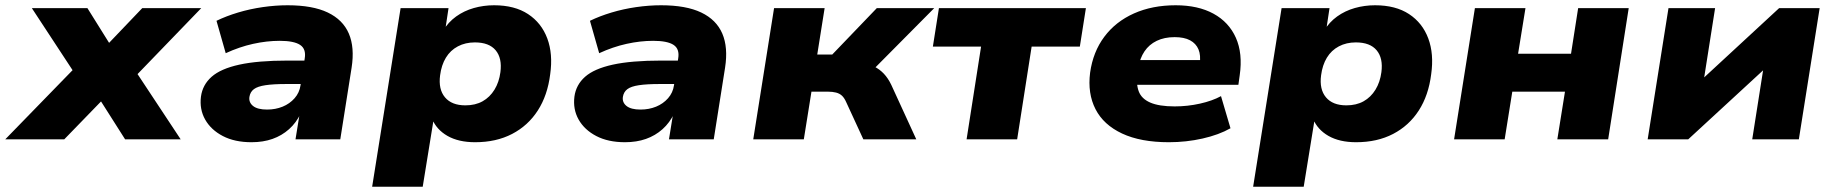

<svg xmlns="http://www.w3.org/2000/svg" viewBox="-68 -529 6965 729"><path d="M-48 0 243 -299 244 -207 53 -498H264L362 -341H322L472 -498H696L414 -206L419 -301L618 0H407L299 -170H341L176 0Z M887 11Q823 11 778 -12.5Q733 -36 711 -75Q689 -114 695 -162Q701 -207 735.5 -237.5Q770 -268 840.5 -283.5Q911 -299 1025 -299H1108L1094 -210H1019Q970 -210 940 -205.5Q910 -201 896 -190.5Q882 -180 879 -161Q876 -140 893 -126.5Q910 -113 946 -113Q978 -113 1005 -124Q1032 -135 1050.5 -156Q1069 -177 1073 -205L1089 -307Q1095 -343 1071.5 -358.5Q1048 -374 994 -374Q945 -374 893 -362.5Q841 -351 789 -327L754 -450Q791 -468 836 -481.5Q881 -495 929.5 -502Q978 -509 1024 -509Q1119 -509 1176.5 -481.5Q1234 -454 1256.5 -401.5Q1279 -349 1267 -272L1224 0H1054L1070 -99H1074Q1057 -63 1029.5 -38.5Q1002 -14 966.5 -1.5Q931 11 887 11Z M1345 180 1453 -498H1635L1622 -412H1614Q1634 -445 1664 -466.5Q1694 -488 1731 -498.5Q1768 -509 1808 -509Q1886 -509 1937 -475.5Q1988 -442 2010 -383Q2032 -324 2021 -247Q2011 -167 1974 -109.5Q1937 -52 1876.5 -20.5Q1816 11 1736 11Q1673 11 1631 -13Q1589 -37 1572 -79H1579L1537 180ZM1699 -129Q1737 -129 1764.5 -144.5Q1792 -160 1809.5 -188.5Q1827 -217 1832 -255Q1839 -308 1814 -338Q1789 -368 1735 -368Q1699 -368 1670.5 -353Q1642 -338 1625 -310Q1608 -282 1603 -243Q1596 -190 1621.5 -159.5Q1647 -129 1699 -129Z M2305 11Q2241 11 2196 -12.5Q2151 -36 2129 -75Q2107 -114 2113 -162Q2119 -207 2153.5 -237.5Q2188 -268 2258.5 -283.5Q2329 -299 2443 -299H2526L2512 -210H2437Q2388 -210 2358 -205.5Q2328 -201 2314 -190.5Q2300 -180 2297 -161Q2294 -140 2311 -126.5Q2328 -113 2364 -113Q2396 -113 2423 -124Q2450 -135 2468.5 -156Q2487 -177 2491 -205L2507 -307Q2513 -343 2489.5 -358.5Q2466 -374 2412 -374Q2363 -374 2311 -362.5Q2259 -351 2207 -327L2172 -450Q2209 -468 2254 -481.5Q2299 -495 2347.5 -502Q2396 -509 2442 -509Q2537 -509 2594.5 -481.5Q2652 -454 2674.5 -401.5Q2697 -349 2685 -272L2642 0H2472L2488 -99H2492Q2475 -63 2447.5 -38.5Q2420 -14 2384.5 -1.5Q2349 11 2305 11Z M2792 0 2871 -498H3063L3035 -322H3092L3261 -498H3479L3221 -238L3203 -289Q3230 -287 3251 -276.5Q3272 -266 3288 -249Q3304 -232 3316 -207L3411 0H3210L3145 -141Q3138 -157 3129 -165.5Q3120 -174 3106.5 -177.5Q3093 -181 3075 -181H3013L2984 0Z M3602 0 3657 -352H3474L3497 -498H4055L4032 -352H3849L3794 0Z M4370 11Q4263 11 4192.5 -22Q4122 -55 4091.5 -114.5Q4061 -174 4071 -253Q4082 -332 4125 -389.5Q4168 -447 4237.5 -478Q4307 -509 4396 -509Q4481 -509 4539.5 -477Q4598 -445 4624.5 -385.5Q4651 -326 4639 -243L4634 -207H4221L4236 -301H4506L4487 -285Q4492 -319 4482.5 -341.5Q4473 -364 4450.5 -376Q4428 -388 4392 -388Q4353 -388 4324 -374Q4295 -360 4277.5 -334Q4260 -308 4254 -272L4251 -253Q4245 -211 4255.5 -182.5Q4266 -154 4299.5 -139.5Q4333 -125 4392 -125Q4441 -125 4488 -135.5Q4535 -146 4568 -164L4604 -42Q4560 -17 4498 -3Q4436 11 4370 11Z M4690 180 4798 -498H4980L4967 -412H4959Q4979 -445 5009 -466.5Q5039 -488 5076 -498.5Q5113 -509 5153 -509Q5231 -509 5282 -475.5Q5333 -442 5355 -383Q5377 -324 5366 -247Q5356 -167 5319 -109.5Q5282 -52 5221.5 -20.5Q5161 11 5081 11Q5018 11 4976 -13Q4934 -37 4917 -79H4924L4882 180ZM5044 -129Q5082 -129 5109.5 -144.5Q5137 -160 5154.5 -188.5Q5172 -217 5177 -255Q5184 -308 5159 -338Q5134 -368 5080 -368Q5044 -368 5015.5 -353Q4987 -338 4970 -310Q4953 -282 4948 -243Q4941 -190 4966.5 -159.5Q4992 -129 5044 -129Z M5453 0 5532 -498H5724L5696 -325H5897L5924 -498H6116L6038 0H5845L5874 -181H5674L5645 0Z M6188 0 6267 -498H6444L6396 -193H6357L6687 -498H6841L6762 0H6585L6633 -305H6673L6342 0Z"/></svg>

Font: Nunito Sans 10pt SemiExpanded Black
Style: Italic
Weight: 900
Width: 6
Italic angle: -9°
Designer: Vernon Adams
Foundry: Vernon Adams
Version: Version 3.101;gftools[0.9.27]